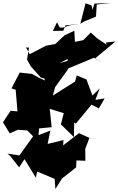

<svg xmlns="http://www.w3.org/2000/svg" viewBox="-37 -1125 793 1286"><path d="M678 -825 613 -869 571 -907 521 -856 456 -843 466 -818 461 -919 396 -889 333 -830 271 -819 162 -762 137 -807 157 -806 144 -726 169 -681 237 -605 259 -600 265 -586 228 -602 177 -630 95 -639 40 -533 68 -524 80 -379 34 -383 -17 -306 28 -232 84 -256 146 -251 185 -212 93 -84 12 -96 31 -81 91 -4 127 -59 203 65 212 24 329 73 334 141 378 71 473 -4 477 -95 439 -52 535 -48 534 -128 562 -202 617 -195 563 -201 492 -233 386 -151 388 -187 282 -161 300 -250 221 -220 225 -265 309 -273 296 -396 390 -367 371 -292 458 -207 460 -305 471 -297 576 -424 625 -399 664 -466 602 -456 631 -533 582 -485 542 -593 477 -620 466 -579 317 -485 332 -541 415 -656 448 -727 360 -701 416 -730 414 -664C473 -689 533 -713 592 -738L663 -703L599 -733L736 -847L672 -840ZM345 -976 317 -918 387 -919 401 -955 502 -966 526 -981 606 -1014 611 -1095 707 -1105 596 -1101 582 -1060 576 -1089 536 -1103 501 -966 434 -956 382 -940 363 -941Z"/></svg>

Font: Hussar Lance
Style: ExBdObl
Weight: 700
Foundry: Cannot Into Space Fonts, PlusOne Fonts
Version: Version 2.270